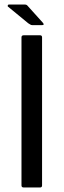

<svg xmlns="http://www.w3.org/2000/svg" viewBox="-20 -829 282 849"><path d="M166 -9Q166 0 157 0H85Q75 0 75 -9V-664Q75 -673 85 -673H157Q166 -673 166 -664ZM122 -718Q117 -718 114 -720.5Q111 -723 105 -726L15 -800Q13 -802 14.5 -805.5Q16 -809 19 -809H88Q95 -809 98 -807Q101 -805 105 -800L169 -729Q173 -725 173 -721.5Q173 -718 167 -718Z"/></svg>

Font: Glory Medium
Style: Regular
Weight: 500
Designer: Robert Leuschke
Foundry: Robert Leuschke
Version: Version 1.011